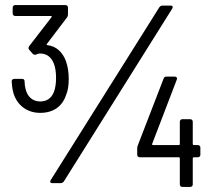

<svg xmlns="http://www.w3.org/2000/svg" viewBox="-20 -722 844 757"><path d="M240 -346C248 -364 251 -386 251 -411C251 -438 247 -461 240 -481C227 -516 202 -540 167 -544C164 -544 163 -547 165 -549L244 -653C247 -657 248 -661 248 -666V-692C248 -698 244 -702 238 -702H40C34 -702 30 -698 30 -692V-669C30 -663 34 -659 40 -659H181C184 -659 185 -656 183 -654L95 -540C92 -536 91 -530 95 -526L109 -510C112 -507 114 -506 118 -506C119 -506 121 -506 123 -507C128 -510 133 -511 138 -511C164 -511 182 -497 192 -472C198 -457 201 -438 201 -415C201 -392 198 -373 192 -358C182 -334 164 -322 138 -322C107 -322 86 -343 80 -375C78 -382 77 -392 77 -401C77 -408 73 -411 67 -411H36C30 -411 26 -407 26 -401C27 -389 28 -375 31 -363C42 -313 82 -277 138 -277C190 -277 225 -302 240 -346ZM608 -693 180 -12C176 -5 178 0 186 0H220C225 0 229 -3 232 -7L659 -688C663 -695 661 -700 653 -700H620C615 -700 611 -697 608 -693ZM760 -150H744C742 -150 740 -152 740 -154V-242C740 -248 736 -252 730 -252H699C693 -252 689 -248 689 -242V-154C689 -152 687 -150 685 -150H583C580 -150 579 -153 580 -155L677 -408C680 -415 676 -420 669 -420H636C631 -420 627 -418 625 -412L523 -148C521 -143 521 -140 521 -136V-112C521 -106 525 -102 531 -102H685C687 -102 689 -100 689 -98V5C689 11 693 15 699 15H730C736 15 740 11 740 5V-98C740 -100 742 -102 744 -102H760C766 -102 770 -106 770 -112V-140C770 -146 766 -150 760 -150Z"/></svg>

Font: Barlow Semi Condensed
Style: Regular
Weight: 400
Width: 4
Designer: Jeremy Tribby
Foundry: Tribby Type
Version: Version 1.422;hotconv 1.0.109;makeotfexe 2.5.65596